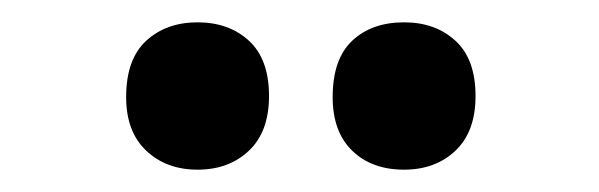

<svg xmlns="http://www.w3.org/2000/svg" viewBox="-20 -769 537 172"><path d="M93 -682Q93 -716 111 -732.5Q129 -749 157 -749Q185 -749 203 -732.5Q221 -716 221 -683Q221 -651 203 -634Q185 -617 157 -617Q129 -617 111 -634Q93 -651 93 -682ZM278 -682Q278 -716 295.5 -732.5Q313 -749 342 -749Q370 -749 388 -732.5Q406 -716 406 -683Q406 -651 388 -634Q370 -617 342 -617Q313 -617 295.5 -634Q278 -651 278 -682Z"/></svg>

Font: Noto Sans Display Condensed
Style: Bold
Weight: 700
Width: 3
Designer: Monotype Design Team
Foundry: Monotype Imaging Inc.
Version: Version 2.003